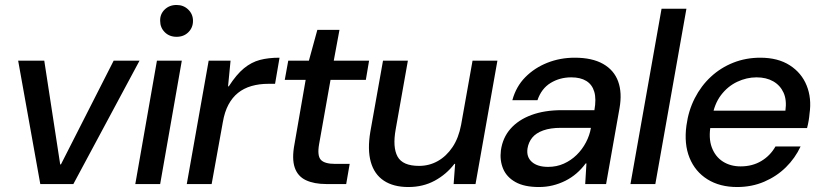

<svg xmlns="http://www.w3.org/2000/svg" viewBox="-20 -740 3296 772"><path d="M142 0 53 -496H158L222 -79H225L437 -496H541L275 0Z M524 0 611 -496H711L624 0ZM690 -592Q661 -592 642.5 -610.5Q624 -629 624 -656Q623 -683 642 -701.5Q661 -720 690 -720Q718 -720 737 -701.5Q756 -683 756 -656Q756 -629 737.5 -610.5Q719 -592 690 -592Z M731 0 819 -496H907L897 -393H900Q931 -441 961 -465.5Q991 -490 1025 -499Q1059 -508 1104 -508L1086 -403H1059Q1022 -403 991 -394Q960 -385 937 -366.5Q914 -348 898.5 -319Q883 -290 876 -249L831 0Z M1292 0Q1243 0 1210 -15.5Q1177 -31 1165 -66.5Q1153 -102 1164 -160L1209 -419H1125L1139 -496H1222L1256 -620H1345L1322 -496H1464L1451 -419H1309L1263 -160Q1255 -114 1270 -97.5Q1285 -81 1328 -81H1386L1372 0Z M1622 12Q1562 12 1523.5 -13.5Q1485 -39 1471 -88.5Q1457 -138 1469 -210L1520 -496H1620L1571 -220Q1558 -148 1578.5 -110.5Q1599 -73 1665 -73Q1706 -73 1740.5 -92.5Q1775 -112 1799.5 -148.5Q1824 -185 1834 -238L1880 -496H1980L1892 0H1804L1810 -81H1807Q1775 -39 1728 -13.5Q1681 12 1622 12Z M2147 12Q2088 12 2052.5 -8Q2017 -28 2003 -61.5Q1989 -95 1994 -135Q2001 -186 2032.5 -222Q2064 -258 2116.5 -277.5Q2169 -297 2239 -297H2370Q2378 -342 2369.5 -371Q2361 -400 2337.5 -414.5Q2314 -429 2277 -429Q2231 -429 2194 -406.5Q2157 -384 2141 -337H2040Q2055 -392 2092 -429.5Q2129 -467 2180.5 -487.5Q2232 -508 2291 -508Q2361 -508 2405 -483Q2449 -458 2465.5 -412.5Q2482 -367 2471 -305L2417 0H2333L2338 -83H2335Q2318 -60 2297.5 -42.5Q2277 -25 2253 -13Q2229 -1 2202.5 5.5Q2176 12 2147 12ZM2184 -69Q2218 -69 2247 -82Q2276 -95 2298.5 -117Q2321 -139 2336 -167.5Q2351 -196 2356 -226H2236Q2193 -226 2164 -215.5Q2135 -205 2120 -186.5Q2105 -168 2101 -143Q2096 -109 2118.5 -89Q2141 -69 2184 -69Z M2515 0 2640 -705H2740L2615 0Z M2944 12Q2874 12 2824.5 -19Q2775 -50 2752.5 -105.5Q2730 -161 2740 -235Q2748 -295 2773.5 -345Q2799 -395 2838.5 -431.5Q2878 -468 2928.5 -488Q2979 -508 3037 -508Q3108 -508 3155.5 -477.5Q3203 -447 3223.5 -396Q3244 -345 3235 -283Q3234 -270 3231.5 -255Q3229 -240 3225 -225H2811L2823 -295H3138Q3144 -338 3130.5 -367.5Q3117 -397 3089 -413Q3061 -429 3022 -429Q2982 -429 2944 -411Q2906 -393 2879 -357.5Q2852 -322 2843 -267L2838 -239Q2828 -185 2842 -147.5Q2856 -110 2886.5 -90.5Q2917 -71 2958 -71Q3005 -71 3041 -92.5Q3077 -114 3098 -151H3199Q3177 -104 3140 -67.5Q3103 -31 3053 -9.5Q3003 12 2944 12Z"/></svg>

Font: DM Sans 36pt Medium
Style: Italic
Weight: 500
Italic angle: -10°
Designer: Colophon Foundry, Jonny Pinhorn
Foundry: Colophon Foundry
Version: Version 4.004;gftools[0.9.30]